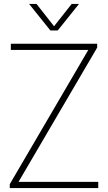

<svg xmlns="http://www.w3.org/2000/svg" viewBox="-20 -964 554 984"><path d="M30 0V-20L432.5 -708H35.5V-740H478V-720L75 -32H483.5V0ZM238 -808 129 -944H167L257 -829.5L347.5 -944H385L276 -808Z"/></svg>

Font: Encode Sans SemiCondensed SemiCondensed Thin
Style: Regular
Weight: 100
Width: 4
Designer: Multiple Designers
Foundry: Impallari Type
Version: Version 3.000; ttfautohint (v1.8.3) -l 8 -r 50 -G 200 -x 14 